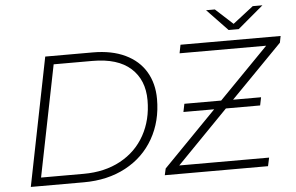

<svg xmlns="http://www.w3.org/2000/svg" viewBox="-57 -960 1610 1045"><g transform="rotate(-5 748.0 -437.5)"><path d="M210 -700H470Q573 -700 646.5 -665Q720 -630 758 -566Q796 -502 796 -417Q796 -296 742 -201Q688 -106 589 -53Q490 0 360 0H70ZM363 -46Q478 -46 564.5 -93Q651 -140 697.5 -224Q744 -308 744 -415Q744 -526 673 -590Q602 -654 464 -654H252L130 -46ZM1489 -664 1208 -377H1361L1352 -333H1165L885 -46H1376L1366 0H802L810 -36L1101 -334H933L942 -378H1143L1413 -654H940L949 -700H1496ZM1412 -875 1272 -757H1217L1104 -875H1152L1247 -788L1359 -875Z"/></g></svg>

Font: Montserrat Alternates Light
Style: Italic
Weight: 300
Italic angle: -11.3°
Designer: Julieta Ulanovsky
Foundry: Julieta Ulanovsky
Version: Version 7.200